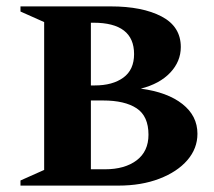

<svg xmlns="http://www.w3.org/2000/svg" viewBox="-20 -580 670 600"><path d="M44 0V-16L118 -49V-511L44 -544V-560H326Q425 -560 485 -528.5Q545 -497 545 -433Q545 -388 512 -353Q479 -318 420 -303Q503 -292 550 -255Q597 -218 597 -162Q597 -116 565.5 -79.5Q534 -43 478 -21.5Q422 0 350 0ZM272 -509H264V-313H276Q332 -313 365.5 -337.5Q399 -362 399 -411Q399 -509 272 -509ZM302 -266H264V-51H308Q370 -51 407 -79Q444 -107 444 -159Q444 -217 407 -241.5Q370 -266 302 -266Z"/></svg>

Font: Spectral SC
Style: Bold
Weight: 700
Designer: Jean-Baptiste Levee
Foundry: Production Type
Version: Version 2.001